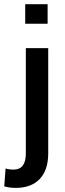

<svg xmlns="http://www.w3.org/2000/svg" viewBox="-55 -684 311 917"><path d="M68.4 -454.1H175.3V48.8Q175.3 127.9 134.8 170.7Q94.2 213.4 20.5 213.4Q-8.8 213.4 -34.7 206.1L-28.3 120.6Q-13.2 126 9.8 126Q68.4 126 68.4 48.8ZM172.4 -664.1V-570.8H65.4V-664.1Z"/></svg>

Font: Yantramanav Medium
Style: Regular
Weight: 500
Version: Version 1.001;PS 1.0;hotconv 1.0.72;makeotf.lib2.5.5900; ttf